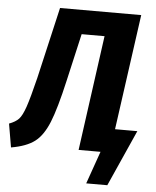

<svg xmlns="http://www.w3.org/2000/svg" viewBox="-81 -742 772 952"><g transform="rotate(5 305.5 -265.5)"><path d="M614 -118 489 162H384L441 0H332L411 -573H297L243 -337Q211 -196 183 -127Q155 -58 114 -27Q73 4 -3 17L-23 -100Q9 -112 25 -129Q41 -146 56.5 -191Q72 -236 97 -338L179 -693H583L503 -118Z"/></g></svg>

Font: Fira Sans Condensed
Style: Bold Italic
Weight: 700
Width: 3
Italic angle: -8°
Designer: Carrois Corporate & Edenspiekermann AG
Foundry: Carrois Corporate GbR & Edenspiekermann AG
Version: Version 4.203